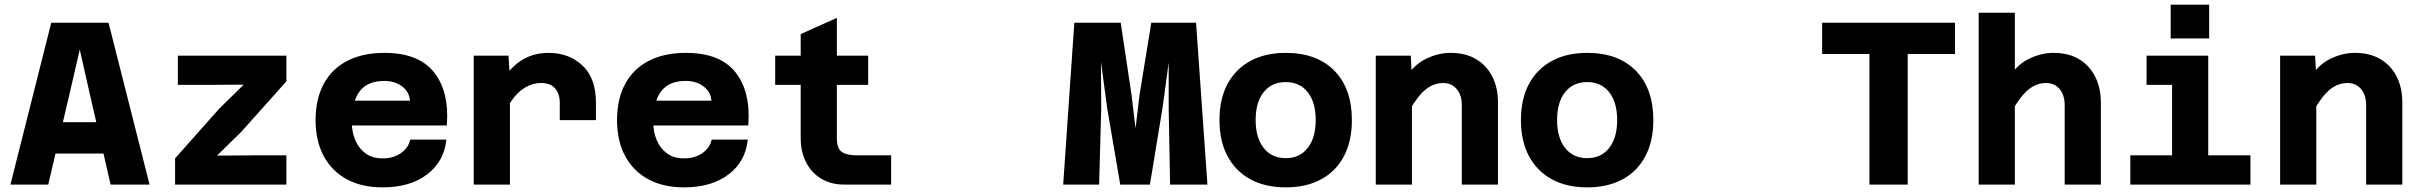

<svg xmlns="http://www.w3.org/2000/svg" viewBox="-20 -796 10440 828"><path d="M130 -134V-269H541V-134ZM201 -698H448L625 0H457L366 -396L324 -582L281 -396L188 0H25Z M735 0V-113L926 -328L1031 -431L880 -430H747V-556H1215V-445L1021 -228L916 -125L1067 -126H1215V0Z M1630 12Q1540 12 1475.5 -23Q1411 -58 1376 -123Q1341 -188 1341 -278Q1341 -369 1376 -434Q1411 -499 1477.5 -533.5Q1544 -568 1638 -568Q1785 -568 1851.5 -484.5Q1918 -401 1907 -255H1465L1466 -362H1748Q1745 -400 1714 -423.5Q1683 -447 1637 -447Q1565 -447 1531 -402Q1497 -357 1497 -271Q1497 -228 1512 -192Q1527 -156 1556.5 -134.5Q1586 -113 1630 -113Q1677 -113 1709.5 -136Q1742 -159 1749 -194H1905Q1895 -99 1821.5 -43.5Q1748 12 1630 12Z M2394 -278V-353Q2394 -391 2374 -414.5Q2354 -438 2314 -438Q2269 -438 2229 -408Q2189 -378 2153 -304L2137 -435Q2163 -479 2194 -508.5Q2225 -538 2262.5 -553Q2300 -568 2345 -568Q2434 -568 2492 -513.5Q2550 -459 2550 -353V-278ZM2023 0V-556H2173L2179 -456V0Z M2930 12Q2840 12 2775.5 -23Q2711 -58 2676 -123Q2641 -188 2641 -278Q2641 -369 2676 -434Q2711 -499 2777.5 -533.5Q2844 -568 2938 -568Q3085 -568 3151.5 -484.5Q3218 -401 3207 -255H2765L2766 -362H3048Q3045 -400 3014 -423.5Q2983 -447 2937 -447Q2865 -447 2831 -402Q2797 -357 2797 -271Q2797 -228 2812 -192Q2827 -156 2856.5 -134.5Q2886 -113 2930 -113Q2977 -113 3009.5 -136Q3042 -159 3049 -194H3205Q3195 -99 3121.5 -43.5Q3048 12 2930 12Z M3620 0Q3564 0 3521.5 -25.5Q3479 -51 3456 -96.5Q3433 -142 3433 -200V-649L3589 -719V-200Q3589 -174 3596.5 -157.5Q3604 -141 3624.5 -133.5Q3645 -126 3682 -126H3823V0ZM3323 -430V-556H3724V-430Z M4565 0 4613 -698H4813L4860 -385L4877 -242L4894 -385L4945 -698H5138L5187 0H5026L5020 -328V-526L4993 -328L4939 0H4811L4755 -328L4728 -529L4729 -328L4720 0Z M5525 12Q5436 12 5372 -23Q5308 -58 5273.5 -123Q5239 -188 5239 -278Q5239 -369 5273.5 -433.5Q5308 -498 5372 -533Q5436 -568 5525 -568Q5659 -568 5734.5 -491Q5810 -414 5810 -278Q5810 -188 5776 -123Q5742 -58 5678 -23Q5614 12 5525 12ZM5525 -114Q5585 -114 5619.5 -158Q5654 -202 5654 -278Q5654 -355 5619.5 -398.5Q5585 -442 5525 -442Q5464 -442 5429.5 -398.5Q5395 -355 5395 -278Q5395 -202 5429.5 -158Q5464 -114 5525 -114Z M6284 0V-343Q6284 -386 6262 -412Q6240 -438 6204 -438Q6163 -438 6128.5 -410.5Q6094 -383 6056 -316L6034 -448Q6072 -513 6126 -540.5Q6180 -568 6236 -568Q6300 -568 6345.5 -541Q6391 -514 6415.5 -466Q6440 -418 6440 -353V0ZM5913 0V-556H6064L6069 -457V0Z M6825 12Q6736 12 6672 -23Q6608 -58 6573.5 -123Q6539 -188 6539 -278Q6539 -369 6573.5 -433.5Q6608 -498 6672 -533Q6736 -568 6825 -568Q6959 -568 7034.5 -491Q7110 -414 7110 -278Q7110 -188 7076 -123Q7042 -58 6978 -23Q6914 12 6825 12ZM6825 -114Q6885 -114 6919.5 -158Q6954 -202 6954 -278Q6954 -355 6919.5 -398.5Q6885 -442 6825 -442Q6764 -442 6729.5 -398.5Q6695 -355 6695 -278Q6695 -202 6729.5 -158Q6764 -114 6825 -114Z M8042 0V-563H7838V-698H8411V-563H8207V0Z M8884 0V-342Q8884 -386 8862 -412Q8840 -438 8804 -438Q8763 -438 8728.5 -410.5Q8694 -383 8656 -316L8634 -447Q8672 -513 8726 -540.5Q8780 -568 8836 -568Q8900 -568 8945.5 -541Q8991 -514 9015.5 -465.5Q9040 -417 9040 -352V0ZM8513 0V-741H8669V0Z M9347 0V-556H9503V0ZM9167 0V-126H9685V0ZM9237 -430V-556H9425V-430ZM9341 -630V-776H9507V-630Z M10184 0V-343Q10184 -386 10162 -412Q10140 -438 10104 -438Q10063 -438 10028.5 -410.5Q9994 -383 9956 -316L9934 -448Q9972 -513 10026 -540.5Q10080 -568 10136 -568Q10200 -568 10245.5 -541Q10291 -514 10315.5 -466Q10340 -418 10340 -353V0ZM9813 0V-556H9964L9969 -457V0Z"/></svg>

Font: Azeret Mono Thin
Style: Bold
Weight: 700
Version: Version 1.002